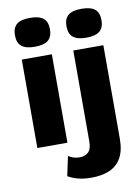

<svg xmlns="http://www.w3.org/2000/svg" viewBox="-100 -788 782 1069"><g transform="rotate(-10 291.0 -253.0)"><path d="M230.6 -500V0H60.6V-500ZM145.6 -557.6Q94 -557.6 70.3 -577.4Q46.6 -597.2 46.6 -639.2Q46.6 -681.8 70.3 -701.3Q94 -720.8 145.6 -720.8Q197.2 -720.8 220.9 -701.3Q244.6 -681.8 244.6 -639.2Q244.6 -597.2 220.9 -577.4Q197.2 -557.6 145.6 -557.6ZM521.8 -500V28.2Q521.8 95.6 498.4 136.7Q475 177.8 431.9 196.4Q388.8 215 328.4 215Q287.8 215 255.2 206.7Q222.6 198.4 197.2 183.2L220.8 73Q232.4 81.2 248.3 86.6Q264.2 92 284.8 92Q315 92 333.4 74.3Q351.8 56.6 351.8 13V-500ZM436.8 -557.6Q385.2 -557.6 361.5 -577.4Q337.8 -597.2 337.8 -639.2Q337.8 -681.8 361.5 -701.3Q385.2 -720.8 436.8 -720.8Q488.4 -720.8 512.1 -701.3Q535.8 -681.8 535.8 -639.2Q535.8 -597.2 512.1 -577.4Q488.4 -557.6 436.8 -557.6Z"/></g></svg>

Font: Work Sans
Style: Regular
Weight: 400
Designer: Wei Huang
Foundry: Wei Huang
Version: Version 2.006; ttfautohint (v1.8.1.43-b0c9)